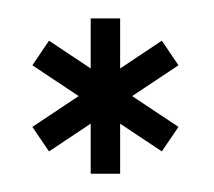

<svg xmlns="http://www.w3.org/2000/svg" viewBox="-20 -780 234 210"><path d="M157 -614.4 15.4 -708.6 33.6 -735.5 175.2 -641.2ZM33.6 -614.4 15.4 -641.2 157 -735.5 175.2 -708.6ZM79.2 -590V-759.9H111.4V-590Z"/></svg>

Font: Anybody UltraCondensed Thin
Style: Regular
Weight: 100
Width: 1
Designer: Tyler Finck
Foundry: Etcetera Type Company
Version: Version 1.110